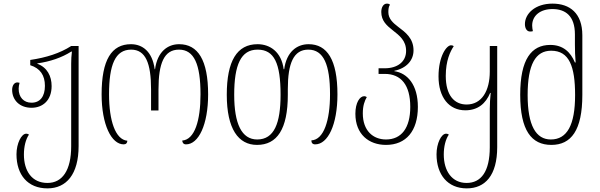

<svg xmlns="http://www.w3.org/2000/svg" viewBox="-20 -790 3310 1060"><path d="M242 250C346 250 414 173 414 16V-536H373C311 -496 235 -472 147 -459V-430C202 -413 228 -374 228 -316C228 -257 201 -223 154 -223C111 -223 83 -253 83 -300C83 -311 85 -321 88 -333C84 -334 79 -335 76 -335C58 -335 47 -317 47 -294C47 -238 88 -195 154 -195C216 -195 265 -236 265 -315C265 -369 241 -418 186 -438V-440C257 -450 321 -472 373 -505H377C374 -482 373 -460 373 -438V17C373 151 324 220 242 220C156 220 112 154 112 63C112 19 122 -21 140 -47C135 -50 131 -52 125 -52C98 -52 71 2 71 62C71 175 133 250 242 250Z M663 7C676 7 683 -1 683 -13C617 -19 582 -124 582 -269C582 -432 616 -516 704 -516C784 -516 814 -441 814 -296V-180H855V-296C855 -441 886 -516 968 -516C1052 -516 1087 -435 1087 -269C1087 -125 1055 -19 986 -14C987 -2 993 7 1007 7C1076 7 1129 -101 1129 -269C1129 -458 1073 -546 969 -546C906 -546 849 -505 836 -408H834C821 -506 766 -546 703 -546C596 -546 541 -460 541 -269C541 -102 595 7 663 7Z M1399 10C1509 10 1569 -76 1569 -267V-298C1569 -441 1601 -516 1682 -516C1767 -516 1802 -433 1802 -269C1802 -126 1768 -18 1699 -15C1699 -2 1705 7 1720 7C1790 7 1843 -101 1843 -269C1843 -460 1786 -546 1684 -546C1618 -546 1562 -503 1549 -408H1546C1534 -503 1471 -546 1402 -546C1288 -546 1232 -453 1232 -267C1232 -78 1296 10 1399 10ZM1400 -20C1314 -20 1273 -107 1273 -267C1273 -432 1310 -516 1402 -516C1494 -516 1529 -441 1529 -267C1529 -110 1494 -20 1400 -20Z M2111 10C2222 10 2287 -67 2287 -200C2287 -322 2229 -387 2157 -397V-399C2226 -414 2263 -458 2263 -512C2263 -579 2218 -612 2178 -642C2149 -664 2124 -687 2124 -723C2124 -741 2126 -754 2133 -764C2129 -768 2124 -770 2116 -770C2097 -770 2085 -750 2085 -724C2085 -675 2115 -649 2148 -623C2185 -594 2222 -566 2222 -509C2222 -448 2173 -413 2104 -413H2070V-382H2104C2195 -382 2245 -320 2245 -200C2245 -83 2196 -20 2111 -20C2040 -20 1983 -68 1983 -164C1983 -207 1993 -233 2005 -254C2000 -257 1996 -259 1991 -259C1966 -259 1942 -223 1942 -162C1942 -48 2017 10 2111 10Z M2557 250C2658 250 2725 179 2725 22V-536H2684V-395C2684 -289 2640 -213 2556 -213C2488 -213 2441 -264 2441 -371C2441 -456 2466 -506 2485 -535C2480 -539 2475 -540 2470 -540C2445 -540 2401 -479 2401 -368C2401 -252 2459 -181 2549 -181C2619 -181 2662 -219 2686 -277H2689C2686 -247 2684 -218 2684 -190V23C2684 157 2636 220 2556 220C2475 220 2430 154 2430 63C2430 19 2440 -21 2458 -47C2454 -50 2449 -52 2443 -52C2416 -52 2390 2 2390 62C2390 175 2452 250 2557 250Z M3024 10C3133 10 3195 -70 3195 -266V-595C3195 -717 3126 -770 3030 -770C2934 -770 2878 -714 2878 -657C2878 -633 2889 -616 2906 -616C2911 -616 2917 -616 2922 -618C2920 -628 2918 -638 2918 -649C2918 -704 2963 -740 3030 -740C3102 -740 3154 -702 3154 -600V-544C3154 -513 3155 -477 3158 -445H3154C3130 -503 3088 -542 3018 -542C2914 -542 2852 -463 2852 -267C2852 -70 2914 10 3024 10ZM3021 -20C2939 -20 2893 -97 2893 -265C2893 -435 2937 -510 3023 -510C3123 -510 3155 -423 3155 -265C3155 -100 3111 -20 3021 -20Z"/></svg>

Font: Noto Serif Georgian Condensed ExtraLight
Style: Regular
Weight: 200
Width: 3
Designer: Monotype Design Team, Akaki Razmadze
Foundry: Google LLC
Version: Version 2.003